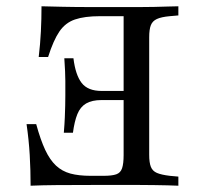

<svg xmlns="http://www.w3.org/2000/svg" viewBox="-20 -591 634 611"><path d="M423.4 -2.4H412.9H274.2Q208.1 -2.4 160.1 -2Q112.1 -1.6 77.4 0Q77.4 -49.2 74.6 -97.6Q71.8 -146 64.5 -196H95.2Q108.9 -146 123.8 -114.1Q138.7 -82.3 158.1 -64.1Q177.4 -46 204 -38.7Q230.6 -31.5 268.5 -31.5H309.7Q336.3 -31.5 350 -36.3Q363.7 -41.1 368.5 -55.6Q373.4 -70.2 373.4 -97.6V-539.5H298.4Q249.2 -539.5 218.5 -529Q187.9 -518.5 169 -490.7Q150 -462.9 133.1 -409.7H103.2Q108.1 -450.8 110.1 -490.7Q112.1 -530.6 112.1 -571Q141.1 -570.2 180.6 -569.4Q220.2 -568.5 275 -568.5H412.9H423.4Q446.8 -568.5 470.2 -569Q493.5 -569.4 513.7 -570.2Q533.9 -571 547.6 -571V-541.9L520.2 -539.5Q493.5 -537.1 479.4 -530.6Q465.3 -524.2 460.1 -510.9Q454.8 -497.6 454.8 -472.6V-98.4Q454.8 -73.4 460.1 -60.1Q465.3 -46.8 479.4 -40.7Q493.5 -34.7 520.2 -31.5L547.6 -29V0Q533.9 -0.8 513.7 -1.2Q493.5 -1.6 470.2 -2Q446.8 -2.4 423.4 -2.4ZM400 -272.6H229.8V-301.6H400ZM212.1 -168.5H183.1Q185.5 -197.6 186.3 -218.1Q187.1 -238.7 187.5 -254.8Q187.9 -271 187.9 -287.1Q187.9 -308.1 187.9 -333.5Q187.9 -358.9 184.7 -405.6H213.7Q220.2 -352.4 239.9 -327Q259.7 -301.6 303.2 -301.6V-272.6Q272.6 -272.6 254 -261.7Q235.5 -250.8 226.2 -227.8Q216.9 -204.8 212.1 -168.5Z"/></svg>

Font: Playfair 5pt SemiExpanded Light
Style: Regular
Weight: 400
Version: Version 2.203